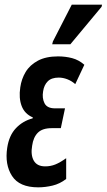

<svg xmlns="http://www.w3.org/2000/svg" viewBox="-20 -794 458 824"><path d="M144 10Q63 10 31.5 -39Q0 -88 11 -160Q19 -213 48.5 -244Q78 -275 120 -286L121 -290Q86 -305 73 -339Q60 -373 67 -419Q72 -455 90 -485Q108 -515 142.5 -533.5Q177 -552 229 -552Q261 -552 289.5 -544.5Q318 -537 342 -516L303 -433Q287 -447 268.5 -454Q250 -461 232 -461Q201 -461 185 -445Q169 -429 165 -402Q160 -373 171 -351Q182 -329 216 -329H259L241 -244H202Q162 -244 142.5 -224.5Q123 -205 118 -169Q111 -129 125 -104.5Q139 -80 174 -80Q197 -80 217 -88Q237 -96 264 -115V-26Q237 -5 205.5 2.5Q174 10 144 10ZM204 -604 207 -616 288 -774H418L416 -765L282 -604Z"/></svg>

Font: Noto Sans ExtraCondensed SemiBold
Style: Italic
Weight: 600
Width: 2
Italic angle: -12°
Designer: Monotype Design Team
Foundry: Monotype Imaging Inc.
Version: Version 2.013; ttfautohint (v1.8.4.7-5d5b)